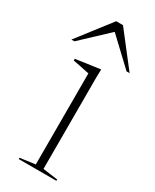

<svg xmlns="http://www.w3.org/2000/svg" viewBox="-223 -769 662 820"><g transform="rotate(30 108.5 -359.0)"><path d="M139 -507 138 -469V-16.5L211 -6.5V0H25.5V-6.5L100 -16.5V-465.5Q94.5 -466.5 81 -469.5Q67.5 -472.5 50.8 -475.8Q34 -479 18.5 -482V-490.5L135 -507ZM-35 -554.5 91.5 -718H125L252 -554.5H237L96.5 -687H121L-20 -554.5Z"/></g></svg>

Font: Newsreader 60pt ExtraLight
Style: Regular
Weight: 250
Designer: Hugues Gentile
Foundry: Production Type
Version: Version 1.003